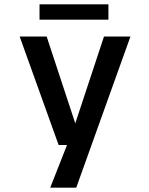

<svg xmlns="http://www.w3.org/2000/svg" viewBox="-20 -669 690 889"><path d="M212.5 200 301.5 -26 339.5 2.5H251.5L71 -500H196L339 -66H318L461.5 -500H584L333 200ZM163 -578V-649H482V-578Z"/></svg>

Font: Trispace Thin Medium
Style: Regular
Weight: 500
Version: Version 1.210